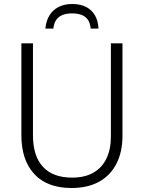

<svg xmlns="http://www.w3.org/2000/svg" viewBox="-20 -931 720 961"><path d="M593 -252Q593 -171 563 -112Q533 -53 476 -21.5Q419 10 338 10Q216 10 151.5 -60Q87 -130 87 -254V-714H145V-254Q145 -150 195 -96Q245 -42 341 -42Q404 -42 447 -66.5Q490 -91 512.5 -137Q535 -183 535 -248V-714H593ZM341 -911Q382 -911 410.5 -896.5Q439 -882 455 -854.5Q471 -827 473 -788H434Q431 -816 420 -832Q409 -848 389 -856Q369 -864 340 -864Q313 -864 293 -856Q273 -848 261.5 -831.5Q250 -815 247 -788H207Q211 -827 227.5 -854Q244 -881 273 -896Q302 -911 341 -911Z"/></svg>

Font: Noto Sans Display Light
Style: Regular
Weight: 300
Designer: Monotype Design Team
Foundry: Monotype Imaging Inc.
Version: Version 2.003